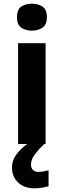

<svg xmlns="http://www.w3.org/2000/svg" viewBox="-20 -780 345 1040"><path d="M153 -760Q186 -760 210 -744.5Q234 -729 234 -687Q234 -646 210 -630Q186 -614 153 -614Q119 -614 95.5 -630Q72 -646 72 -687Q72 -729 95.5 -744.5Q119 -760 153 -760ZM227 -546V0H78V-546ZM148 111Q148 131 159 141Q170 151 187 151Q203 151 218 148Q233 145 243 142V229Q227 233 209 236.5Q191 240 167 240Q111 240 78 208.5Q45 177 45 128Q45 84 77 46Q109 8 155 -17L220 0Q186 32 167 58.5Q148 85 148 111Z"/></svg>

Font: Noto Sans Bamum
Style: Bold
Weight: 700
Designer: Monotype Design Team
Foundry: Monotype Imaging Inc.
Version: Version 2.002; ttfautohint (v1.8.4.7-5d5b)